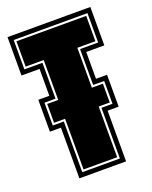

<svg xmlns="http://www.w3.org/2000/svg" viewBox="-116 -655 568 719"><g transform="rotate(-20 167.5 -295.5)"><path d="M75 -1V-203H31V-330H75V-437H3V-590H333V-437H261V-330H305V-203H261V-1ZM93 -19H243V-221H287V-312H243V-455H315V-572H21V-455H93V-312H49V-221H93ZM101 -27V-229H57V-304H101V-463H29V-564H307V-463H235V-304H279V-229H235V-27Z"/></g></svg>

Font: Alumni Sans Collegiate One SC
Style: Regular
Weight: 400
Designer: Robert E. Leuschke
Foundry: Robert E. Leuschke
Version: Version 1.100